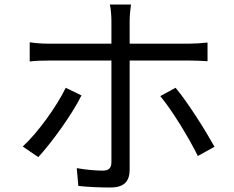

<svg xmlns="http://www.w3.org/2000/svg" viewBox="-20 -804 1040 853"><path d="M342 -380 272 -414C233 -333 148 -214 81 -153L150 -106C207 -167 300 -295 342 -380ZM760 -414 692 -377C745 -314 820 -190 859 -111L933 -152C893 -224 814 -350 760 -414ZM112 -616V-531C139 -534 167 -535 198 -535H475V-527C475 -480 475 -138 475 -84C475 -57 463 -46 436 -46C410 -46 365 -49 321 -57L328 22C369 27 428 29 470 29C531 29 556 2 556 -50C556 -122 556 -446 556 -527V-535H821C845 -535 875 -534 902 -532V-615C877 -612 844 -610 820 -610H556V-713C556 -734 560 -770 562 -784H468C472 -769 475 -734 475 -713V-610H197C165 -610 140 -612 112 -616Z"/></svg>

Font: Noto Sans CJK JP
Style: Regular
Weight: 400
Designer: Ryoko NISHIZUKA 西塚涼子 (kana, bopomofo & ideographs); Paul D. Hunt (Latin, Greek & Cyrillic); Sandoll Communications 산돌커뮤니
Foundry: Adobe
Version: Version 2.004;hotconv 1.0.118;makeotfexe 2.5.65603